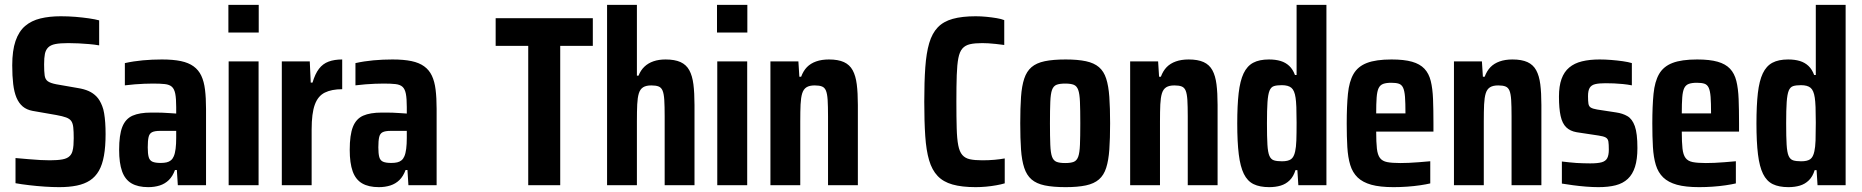

<svg xmlns="http://www.w3.org/2000/svg" viewBox="-20 -763 7672 791"><path d="M223.9 8Q196.1 8 163.6 5.8Q131.1 3.6 100 -0.1Q68.9 -3.7 43.9 -8.2V-111.9Q73.8 -109.3 99.3 -107.1Q124.8 -104.8 146.7 -103.7Q168.6 -102.6 185.5 -102.6Q216.9 -102.6 237.5 -106.4Q258 -110.2 268 -121Q275.4 -128.8 278.5 -140Q281.7 -151.2 282.7 -165.2Q283.7 -179.2 283.7 -193.9Q283.7 -221.1 281.9 -237.9Q280.2 -254.6 273.7 -264.2Q267.1 -273.7 252.4 -279.1Q237.7 -284.5 212.2 -289.1L114.2 -306.2Q89.8 -310.8 73.8 -324.2Q57.9 -337.5 48.1 -360.3Q38.4 -383.2 34.4 -416.5Q30.4 -449.8 30.4 -493.6Q30.4 -554.6 44 -594.2Q57.7 -633.9 83.6 -656Q109.5 -678 146.6 -687Q183.6 -696 230.3 -696Q261.4 -696 291 -693.6Q320.5 -691.1 346.3 -687.4Q372 -683.7 388.5 -679.1V-576.1Q368 -579.7 346.6 -581.4Q325.3 -583.2 304.2 -584.3Q283.2 -585.4 261.6 -585.4Q227.5 -585.4 208 -581.5Q188.5 -577.7 178.2 -567.3Q168.4 -557.3 165 -541.2Q161.7 -525.2 161.7 -497.4Q161.7 -468.4 164 -452.2Q166.2 -435.9 177 -428.2Q187.8 -420.4 211.9 -415.8L301.3 -400.2Q326.5 -396.2 345.2 -387.9Q363.8 -379.6 377.8 -365.1Q391.8 -350.6 401.2 -325.7Q406.1 -314 409 -296.3Q412 -278.7 413.5 -257.4Q415 -236.1 415 -210.5Q415 -159.3 408.3 -121.8Q401.7 -84.4 387.4 -59.4Q373 -34.4 350.6 -19.7Q328.2 -5 296.5 1.5Q264.9 8 223.9 8Z M590.7 8Q548.5 8 521.8 -7.6Q495.1 -23.2 482.9 -57.3Q470.8 -91.3 470.8 -145.5Q470.8 -207.1 483.9 -240.3Q497 -273.5 526 -286.4Q555.1 -299.2 602.7 -299.2Q612.8 -299.2 624.4 -299.2Q635.9 -299.2 648.8 -298.7Q661.6 -298.2 675.8 -297.2Q689.9 -296.2 705.9 -295.2V-322Q705.9 -356.8 702.1 -376.5Q698.2 -396.2 688.3 -405.3Q678.4 -414.4 659.3 -416.6Q640.3 -418.7 610.3 -418.7Q593.3 -418.7 574.4 -417.9Q555.5 -417.1 535.8 -415.6Q516 -414 494.4 -411.4V-503Q530.1 -511 568.5 -514.5Q606.9 -518 647 -518Q693.2 -518 725.2 -511.3Q757.1 -504.6 777.6 -489.6Q798.2 -474.7 809.3 -451Q820.5 -427.4 824.6 -393.5Q828.8 -359.7 828.8 -314.4V0H712.6L708.6 -62.7H700.9Q691.3 -36.6 675.5 -21.2Q659.8 -5.9 638.2 1.1Q616.5 8 590.7 8ZM642.1 -91.7Q656.3 -91.7 666.4 -94.1Q676.5 -96.4 684 -102.5Q691.4 -108.5 695.7 -118.6Q701.1 -130.8 703.5 -150.2Q705.9 -169.6 705.9 -194.5V-223.8H639Q617.4 -223.8 606.4 -218.3Q595.4 -212.8 592.1 -198Q588.7 -183.3 588.7 -155.9Q588.7 -130.3 592.5 -116.2Q596.3 -102.1 607.9 -96.9Q619.5 -91.7 642.1 -91.7Z M920.9 -628.9V-743H1045.9V-628.9ZM922 0V-510H1045.3V0Z M1141 0V-510H1256.2L1260.2 -422.8H1267.5Q1278.3 -459 1294.2 -479.7Q1310 -500.4 1333.8 -509.2Q1357.6 -518 1389.8 -518V-395.5Q1346.2 -395.5 1318.1 -381.5Q1290 -367.6 1277 -331.9Q1263.9 -296.3 1263.9 -229.6V0Z M1540.7 8Q1498.5 8 1471.8 -7.6Q1445.1 -23.2 1432.9 -57.3Q1420.8 -91.3 1420.8 -145.5Q1420.8 -207.1 1433.9 -240.3Q1447 -273.5 1476 -286.4Q1505.1 -299.2 1552.7 -299.2Q1562.8 -299.2 1574.4 -299.2Q1585.9 -299.2 1598.8 -298.7Q1611.6 -298.2 1625.8 -297.2Q1639.9 -296.2 1655.9 -295.2V-322Q1655.9 -356.8 1652.1 -376.5Q1648.2 -396.2 1638.3 -405.3Q1628.4 -414.4 1609.3 -416.6Q1590.3 -418.7 1560.3 -418.7Q1543.3 -418.7 1524.4 -417.9Q1505.5 -417.1 1485.8 -415.6Q1466 -414 1444.4 -411.4V-503Q1480.1 -511 1518.5 -514.5Q1556.9 -518 1597 -518Q1643.2 -518 1675.2 -511.3Q1707.1 -504.6 1727.6 -489.6Q1748.2 -474.7 1759.3 -451Q1770.5 -427.4 1774.6 -393.5Q1778.8 -359.7 1778.8 -314.4V0H1662.6L1658.6 -62.7H1650.9Q1641.3 -36.6 1625.5 -21.2Q1609.8 -5.9 1588.2 1.1Q1566.5 8 1540.7 8ZM1592.1 -91.7Q1606.3 -91.7 1616.4 -94.1Q1626.5 -96.4 1634 -102.5Q1641.4 -108.5 1645.7 -118.6Q1651.1 -130.8 1653.5 -150.2Q1655.9 -169.6 1655.9 -194.5V-223.8H1589Q1567.4 -223.8 1556.4 -218.3Q1545.4 -212.8 1542.1 -198Q1538.7 -183.3 1538.7 -155.9Q1538.7 -130.3 1542.5 -116.2Q1546.3 -102.1 1557.9 -96.9Q1569.5 -91.7 1592.1 -91.7Z M2156.2 0V-574.1H2022V-688H2422.3V-574.1H2288V0Z M2481 0V-743H2603.9V-451.3H2610.6Q2619.6 -473.9 2635 -488.4Q2650.3 -503 2672.2 -510.5Q2694.1 -518 2722 -518Q2759.9 -518 2783.7 -507.2Q2807.5 -496.3 2819.8 -473.6Q2832.2 -450.9 2836.7 -415.6Q2841.2 -380.2 2841.2 -330.6V0H2718.3V-283.3Q2718.3 -326.2 2716.7 -351.6Q2715 -376.9 2709.7 -389.6Q2704.4 -402.4 2693.4 -406.7Q2682.5 -411.1 2663.4 -411.1Q2641.7 -411.1 2629.5 -403.4Q2617.2 -395.6 2611.9 -378.4Q2606.6 -361.3 2605.2 -333Q2603.9 -304.7 2603.9 -262.5V0Z M2933.9 -628.9V-743H3058.9V-628.9ZM2935 0V-510H3058.3V0Z M3154 0V-510H3269.2L3273.2 -446.8H3280.5Q3289.5 -471 3304.5 -486.5Q3319.6 -501.9 3342.3 -509.9Q3365 -518 3395 -518Q3432.9 -518 3456.7 -507.2Q3480.5 -496.3 3492.8 -473.6Q3505.2 -450.9 3509.7 -415.6Q3514.2 -380.2 3514.2 -330.6V0H3391.3V-283.3Q3391.3 -326.2 3389.7 -351.6Q3388 -376.9 3382.7 -389.6Q3377.4 -402.4 3366.4 -406.7Q3355.5 -411.1 3336.4 -411.1Q3314.7 -411.1 3302.5 -403.4Q3290.2 -395.6 3284.9 -378.4Q3279.6 -361.3 3278.2 -333Q3276.9 -304.7 3276.9 -262.5V0Z M3999.7 8Q3942.5 8 3904.2 -2.9Q3865.9 -13.7 3842.8 -38.1Q3819.6 -62.5 3807.7 -102.9Q3795.8 -143.3 3791.8 -203Q3787.8 -262.6 3787.8 -344Q3787.8 -425.8 3792 -485.2Q3796.2 -544.5 3808.1 -585.2Q3820.1 -626 3843.4 -650.3Q3866.8 -674.7 3905.1 -685.3Q3943.4 -696 3999.7 -696Q4021.4 -696 4043.7 -693.8Q4066 -691.6 4085.7 -688.3Q4105.3 -685.1 4117.3 -680.1V-577.7Q4098.6 -580.2 4082.1 -582Q4065.6 -583.8 4052 -584.6Q4038.3 -585.4 4026.5 -585.4Q3995.9 -585.4 3976.2 -580.9Q3956.6 -576.4 3945 -563.2Q3933.3 -550 3928.2 -523.5Q3923.1 -497 3921.6 -453.3Q3920.1 -409.7 3920.1 -344Q3920.1 -278.3 3921.4 -234.5Q3922.6 -190.6 3927.8 -164.3Q3932.9 -138 3944.5 -124.6Q3956.1 -111.2 3975.8 -106.9Q3995.5 -102.6 4026.5 -102.6Q4053.6 -102.6 4077 -104.7Q4100.3 -106.8 4119.3 -110.3V-7.7Q4104.9 -3.3 4084.5 0.3Q4064.2 4 4042.1 6Q4020 8 3999.7 8Z M4370.4 8Q4318.3 8 4284 0.8Q4249.7 -6.4 4229.6 -23.9Q4209.5 -41.4 4199.6 -71.7Q4189.6 -101.9 4186.4 -146.9Q4183.2 -191.9 4183.2 -255Q4183.2 -318.6 4186.4 -363.8Q4189.6 -409 4199.6 -439Q4209.5 -469 4229.6 -486.3Q4249.7 -503.6 4284 -510.8Q4318.3 -518 4370.4 -518Q4420 -518 4453.8 -510.8Q4487.5 -503.6 4507.6 -486.3Q4527.7 -469 4537.3 -439Q4547 -409 4550.2 -363.8Q4553.4 -318.6 4553.4 -255Q4553.4 -191.9 4550.2 -146.9Q4547 -101.9 4537.3 -71.7Q4527.7 -41.4 4507.6 -23.9Q4487.5 -6.4 4453.8 0.8Q4420 8 4370.4 8ZM4368.3 -91.3Q4391.2 -91.3 4403.7 -96.3Q4416.2 -101.3 4422 -117.4Q4427.9 -133.6 4429.2 -166.6Q4430.6 -199.5 4430.6 -255Q4430.6 -310.5 4429.2 -343.4Q4427.9 -376.4 4422 -392.6Q4416.2 -408.7 4403.7 -413.7Q4391.2 -418.7 4368.3 -418.7Q4345.4 -418.7 4332.7 -413.7Q4320 -408.7 4314.1 -392.6Q4308.3 -376.4 4307 -343.4Q4305.6 -310.5 4305.6 -255Q4305.6 -199.5 4307 -166.6Q4308.3 -133.6 4314.1 -117.4Q4320 -101.3 4332.7 -96.3Q4345.4 -91.3 4368.3 -91.3Z M4636 0V-510H4751.2L4755.2 -446.8H4762.5Q4771.5 -471 4786.5 -486.5Q4801.6 -501.9 4824.3 -509.9Q4847 -518 4877 -518Q4914.9 -518 4938.7 -507.2Q4962.5 -496.3 4974.8 -473.6Q4987.2 -450.9 4991.7 -415.6Q4996.2 -380.2 4996.2 -330.6V0H4873.3V-283.3Q4873.3 -326.2 4871.7 -351.6Q4870 -376.9 4864.7 -389.6Q4859.4 -402.4 4848.4 -406.7Q4837.5 -411.1 4818.4 -411.1Q4796.7 -411.1 4784.5 -403.4Q4772.2 -395.6 4766.9 -378.4Q4761.6 -361.3 4760.2 -333Q4758.9 -304.7 4758.9 -262.5V0Z M5208.8 8Q5170 8 5144.5 -4.4Q5119 -16.9 5104.4 -46.6Q5089.8 -76.3 5083.5 -127Q5077.2 -177.7 5077.2 -254.4Q5077.2 -328.5 5083 -379.4Q5088.9 -430.2 5103.3 -460.6Q5117.7 -491 5142.9 -504.5Q5168.1 -518 5207.8 -518Q5235.2 -518 5256 -511.7Q5276.7 -505.4 5291.6 -491.3Q5306.4 -477.2 5315 -454H5321.7V-743H5444.6V0H5328.9L5324.9 -62.2H5317.1Q5309.1 -35.8 5293.2 -20.2Q5277.3 -4.6 5256 1.7Q5234.8 8 5208.8 8ZM5261.7 -98.5Q5286.4 -98.5 5298.7 -107.1Q5310.9 -115.8 5315.8 -139.5Q5319.6 -156 5320.7 -184.3Q5321.7 -212.6 5321.7 -257.8Q5321.7 -296.1 5320.7 -321.7Q5319.6 -347.3 5317.5 -360.4Q5313.2 -390.3 5300.3 -401.2Q5287.5 -412.1 5260.6 -412.1Q5240.1 -412.1 5228.2 -408.2Q5216.2 -404.3 5210.1 -389.3Q5204 -374.3 5201.8 -342.5Q5199.6 -310.8 5199.6 -255Q5199.6 -199.2 5201.5 -167.2Q5203.4 -135.1 5209.8 -120.7Q5216.2 -106.3 5228.5 -102.4Q5240.7 -98.5 5261.7 -98.5Z M5721.2 8Q5665.3 8 5629.6 -1.9Q5593.9 -11.9 5573.1 -32Q5552.2 -52.2 5542.7 -83.4Q5533.2 -114.6 5530.7 -157.2Q5528.2 -199.7 5528.2 -254Q5528.2 -325.8 5533.2 -376.4Q5538.2 -427 5556.1 -458.1Q5574.1 -489.3 5611.3 -503.6Q5648.5 -518 5713 -518Q5764.6 -518 5797.3 -508.7Q5829.9 -499.4 5848.3 -479.9Q5866.7 -460.4 5874.4 -429.4Q5882.1 -398.4 5883.8 -354.9Q5885.5 -311.4 5885.5 -254.6V-220.9H5649.6Q5649.6 -176.9 5652.5 -151Q5655.4 -125.1 5665.2 -112.1Q5675 -99.1 5694.9 -95.2Q5714.8 -91.3 5748.7 -91.3Q5765.5 -91.3 5784.2 -92.1Q5802.8 -92.9 5825.2 -94.7Q5847.7 -96.6 5872.4 -98.7V-7.4Q5855.5 -3.4 5830.5 0.3Q5805.4 4 5777.1 6Q5748.9 8 5721.2 8ZM5770.2 -279.6V-295.9Q5770.2 -339 5768.3 -364.1Q5766.3 -389.2 5760.4 -401.7Q5754.5 -414.2 5743 -418.1Q5731.4 -422 5711.9 -422Q5691.2 -422 5678.5 -417.4Q5665.8 -412.7 5659.6 -399.8Q5653.4 -386.8 5651.5 -361.7Q5649.6 -336.5 5649.6 -295.9H5785.1Z M5970 0V-510H6085.2L6089.2 -446.8H6096.5Q6105.5 -471 6120.5 -486.5Q6135.6 -501.9 6158.3 -509.9Q6181 -518 6211 -518Q6248.9 -518 6272.7 -507.2Q6296.5 -496.3 6308.8 -473.6Q6321.2 -450.9 6325.7 -415.6Q6330.2 -380.2 6330.2 -330.6V0H6207.3V-283.3Q6207.3 -326.2 6205.7 -351.6Q6204 -376.9 6198.7 -389.6Q6193.4 -402.4 6182.4 -406.7Q6171.5 -411.1 6152.4 -411.1Q6130.7 -411.1 6118.5 -403.4Q6106.2 -395.6 6100.9 -378.4Q6095.6 -361.3 6094.2 -333Q6092.9 -304.7 6092.9 -262.5V0Z M6565.2 8Q6541.4 8 6514 5.8Q6486.5 3.6 6460.5 0.1Q6434.5 -3.3 6414.6 -6.7V-97.6Q6430.5 -96 6445.6 -94.2Q6460.6 -92.4 6474.8 -91.6Q6489 -90.9 6503.3 -90.4Q6517.7 -89.9 6531.2 -89.9Q6562.2 -89.9 6578.6 -94.5Q6595 -99.1 6601.5 -111.5Q6608 -123.8 6608 -146.6Q6608 -168.7 6606.2 -179.9Q6604.4 -191.2 6595.5 -196.4Q6586.6 -201.6 6565.8 -204.6L6475.8 -218.2Q6449 -222.7 6432.6 -238.5Q6416.2 -254.3 6409.4 -285.3Q6402.6 -316.2 6402.6 -365Q6402.6 -408.5 6413.3 -438Q6423.9 -467.4 6445.1 -485Q6466.2 -502.7 6497.5 -510.3Q6528.8 -518 6570.1 -518Q6593 -518 6618 -516Q6643 -514 6665.6 -510.8Q6688.1 -507.6 6702.9 -503.1V-411.4Q6684.3 -415 6665.8 -416.8Q6647.3 -418.6 6629.4 -419.4Q6611.5 -420.1 6593.8 -420.1Q6567.2 -420.1 6551.7 -416.3Q6536.1 -412.5 6529.2 -401.1Q6522.3 -389.7 6522.3 -366.7Q6522.3 -346.4 6524.1 -335.4Q6526 -324.4 6534.2 -319.6Q6542.4 -314.8 6559.8 -311.8L6638.2 -299.8Q6664.8 -296 6684.6 -284.5Q6704.4 -273.1 6715.1 -243.4Q6725.8 -213.8 6725.8 -153.2Q6725.8 -106.8 6715.9 -75.8Q6706.1 -44.7 6686.2 -26.1Q6666.3 -7.4 6636.3 0.3Q6606.2 8 6565.2 8Z M6980.2 8Q6924.3 8 6888.6 -1.9Q6852.9 -11.9 6832.1 -32Q6811.2 -52.2 6801.7 -83.4Q6792.2 -114.6 6789.7 -157.2Q6787.2 -199.7 6787.2 -254Q6787.2 -325.8 6792.2 -376.4Q6797.2 -427 6815.1 -458.1Q6833.1 -489.3 6870.3 -503.6Q6907.5 -518 6972 -518Q7023.6 -518 7056.3 -508.7Q7088.9 -499.4 7107.3 -479.9Q7125.7 -460.4 7133.4 -429.4Q7141.1 -398.4 7142.8 -354.9Q7144.5 -311.4 7144.5 -254.6V-220.9H6908.6Q6908.6 -176.9 6911.5 -151Q6914.4 -125.1 6924.2 -112.1Q6934 -99.1 6953.9 -95.2Q6973.8 -91.3 7007.7 -91.3Q7024.5 -91.3 7043.2 -92.1Q7061.8 -92.9 7084.2 -94.7Q7106.7 -96.6 7131.4 -98.7V-7.4Q7114.5 -3.4 7089.5 0.3Q7064.4 4 7036.1 6Q7007.9 8 6980.2 8ZM7029.2 -279.6V-295.9Q7029.2 -339 7027.3 -364.1Q7025.3 -389.2 7019.4 -401.7Q7013.5 -414.2 7002 -418.1Q6990.4 -422 6970.9 -422Q6950.2 -422 6937.5 -417.4Q6924.8 -412.7 6918.6 -399.8Q6912.4 -386.8 6910.5 -361.7Q6908.6 -336.5 6908.6 -295.9H7044.1Z M7347.8 8Q7309 8 7283.5 -4.4Q7258 -16.9 7243.4 -46.6Q7228.8 -76.3 7222.5 -127Q7216.2 -177.7 7216.2 -254.4Q7216.2 -328.5 7222 -379.4Q7227.9 -430.2 7242.3 -460.6Q7256.7 -491 7281.9 -504.5Q7307.1 -518 7346.8 -518Q7374.2 -518 7395 -511.7Q7415.7 -505.4 7430.6 -491.3Q7445.4 -477.2 7454 -454H7460.7V-743H7583.6V0H7467.9L7463.9 -62.2H7456.1Q7448.1 -35.8 7432.2 -20.2Q7416.3 -4.6 7395 1.7Q7373.8 8 7347.8 8ZM7400.7 -98.5Q7425.4 -98.5 7437.7 -107.1Q7449.9 -115.8 7454.8 -139.5Q7458.6 -156 7459.7 -184.3Q7460.7 -212.6 7460.7 -257.8Q7460.7 -296.1 7459.7 -321.7Q7458.6 -347.3 7456.5 -360.4Q7452.2 -390.3 7439.3 -401.2Q7426.5 -412.1 7399.6 -412.1Q7379.1 -412.1 7367.2 -408.2Q7355.2 -404.3 7349.1 -389.3Q7343 -374.3 7340.8 -342.5Q7338.6 -310.8 7338.6 -255Q7338.6 -199.2 7340.5 -167.2Q7342.4 -135.1 7348.8 -120.7Q7355.2 -106.3 7367.5 -102.4Q7379.7 -98.5 7400.7 -98.5Z"/></svg>

Font: Saira Thin Condensed
Style: Regular
Weight: 100
Width: 3
Version: Version 1.101